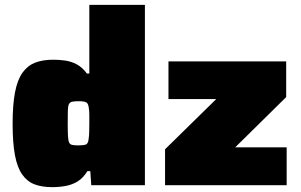

<svg xmlns="http://www.w3.org/2000/svg" viewBox="-20 -763 1238 791"><path d="M195 8Q153 8 122.5 -3.5Q92 -15 71.5 -44Q51 -73 41.5 -124Q32 -175 32 -253Q32 -332 42 -383.5Q52 -435 73 -464Q94 -493 125 -505Q156 -517 200 -517Q224 -517 248.5 -513.5Q273 -510 296 -498Q319 -486 338 -460H348V-743H577V0H356L352 -58H340Q323 -30 300.5 -16Q278 -2 251 3Q224 8 195 8ZM304 -164Q326 -164 334.5 -168Q343 -172 345 -189Q347 -203 347.5 -218.5Q348 -234 348 -255Q348 -275 348 -290Q348 -305 346 -317Q344 -337 335 -341.5Q326 -346 304 -346Q287 -346 277.5 -344Q268 -342 264 -334Q260 -326 259.5 -307Q259 -288 259 -255Q259 -222 260 -203.5Q261 -185 264.5 -176.5Q268 -168 277.5 -166Q287 -164 304 -164ZM660 0V-148L871 -355H674V-510H1159V-363L949 -156H1161V0Z"/></svg>

Font: Saira SemiExpanded Black
Style: Regular
Weight: 900
Width: 6
Designer: Hector Gatti with collaboration of the Omnibus-Type team
Foundry: Omnibus-Type
Version: Version 1.101